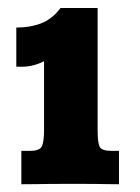

<svg xmlns="http://www.w3.org/2000/svg" viewBox="-20 -670 353 483"><path d="M33.7 -206.5V-290.5H55.2Q81.1 -290.5 85.9 -303.2Q90.8 -315.9 90.8 -343.3V-516.1Q76.2 -508.3 59.1 -504.6Q42 -501 21 -502.4V-600.6Q55.2 -600.6 83 -611.1Q110.8 -621.6 132.3 -649.9H225.6V-342.3Q225.6 -311 230.7 -300.8Q235.8 -290.5 260.3 -290.5H279.3V-206.5Q264.6 -206.5 251.2 -206.8Q237.8 -207 218.3 -207.3Q198.7 -207.5 166 -207.5Q127.4 -207.5 107.4 -207.3Q87.4 -207 72.3 -206.8Q57.1 -206.5 33.7 -206.5Z"/></svg>

Font: Kameron
Style: Bold
Weight: 700
Designer: Vernon Adams
Foundry: Vernon Adams
Version: Version 1.100